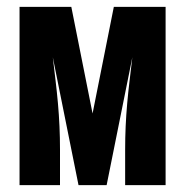

<svg xmlns="http://www.w3.org/2000/svg" viewBox="-20 -540 540 560"><path d="M37 0V-520H188L250 -209L312 -520H463V0H345V-104Q345 -138 346.5 -171.5Q348 -205 351 -238.5Q354 -272 358 -305.5Q362 -339 366 -373L291 0H209L134 -373Q138 -339 142 -305.5Q146 -272 149 -238.5Q152 -205 153.5 -171.5Q155 -138 155 -104V0Z"/></svg>

Font: Iosevka Term Curly Heavy
Style: Regular
Weight: 900
Designer: Belleve Invis
Foundry: Belleve Invis
Version: Version 32.3.0